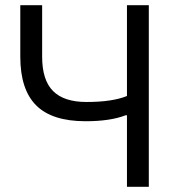

<svg xmlns="http://www.w3.org/2000/svg" viewBox="-20 -718 685 738"><path d="M468 0V-275H463Q404 -252 309 -252Q180 -252 119 -313Q58 -374 58 -500V-698H142V-500Q142 -410 184 -368Q226 -326 312 -326Q412 -326 468 -349V-698H552V0Z"/></svg>

Font: Anuphan
Style: Regular
Weight: 400
Designer: Mike Abbink, Paul van der Laan, Pieter van Rosmalen, Mint Tantisuwanna
Foundry: Bold Monday; Cadson Demak
Version: Version 3.002;hotconv 1.0.109;makeotfexe 2.5.65596